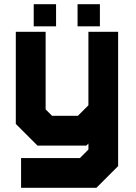

<svg xmlns="http://www.w3.org/2000/svg" viewBox="-20 -691 643 911"><path d="M158 0 55 -103V-540H196.5V-172L227 -141.5H349.5L399.5 -191.5V-540H540.5V97L437.5 200H80V59H359L399.5 18.5V-10L389.5 0ZM138.5 131.5H393L472 50.5V-470V-171L371.5 -71H194L124 -142.5V-470V-142.5L194 -71H371.5L472 -171V50.5L393 131.5H138.5ZM348 -566V-671H454V-566ZM140 -566V-671H246V-566ZM192.5 -613H192V-623H192.5ZM401.5 -613H401V-623H401.5Z"/></svg>

Font: Tourney Thin Black
Style: Regular
Weight: 900
Version: Version 1.015